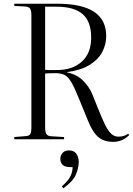

<svg xmlns="http://www.w3.org/2000/svg" viewBox="-20 -750 716 1034"><path d="M589 14Q542 14 511 -10.5Q480 -35 453 -102L401 -229Q380 -281 363.5 -308.5Q347 -336 328 -346Q309 -356 278 -356Q261 -356 248 -355.5Q235 -355 223 -354V-64Q223 -39 230 -28Q237 -17 258 -16L325 -12V0H57V-12L118 -17Q137 -18 143 -28Q149 -38 149 -65V-667Q149 -693 142.5 -703Q136 -713 116 -715L57 -718V-730H287Q421 -730 486.5 -686.5Q552 -643 552 -556Q552 -511 531 -470.5Q510 -430 463.5 -401Q417 -372 342 -362V-360Q394 -349 427 -316Q460 -283 476 -245L514 -151Q529 -114 543.5 -83Q558 -52 575.5 -33Q593 -14 618 -14Q649 -14 670 -30L676 -23Q640 14 589 14ZM289 -373Q370 -373 420.5 -418Q471 -463 471 -548Q471 -634 425 -674Q379 -714 284 -714H223V-374Q248 -372 263 -372.5Q278 -373 289 -373ZM321 264 313 254Q348 223 359.5 198.5Q371 174 371 150H361Q329 150 317 137.5Q305 125 305 105Q305 87 317 73.5Q329 60 351 60Q379 60 391.5 78.5Q404 97 404 122Q404 153 389 189.5Q374 226 321 264Z"/></svg>

Font: Literata 72pt Light
Style: Regular
Weight: 300
Designer: Latin by Veronika Burian and Jose Scaglione. Greek by Irene Vlachou. Cyrillic by Vera Evstafieva.
Foundry: TypeTogether
Version: Version 3.002